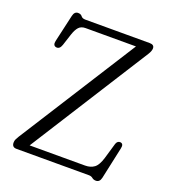

<svg xmlns="http://www.w3.org/2000/svg" viewBox="-134 -816 818 927"><g transform="rotate(20 275.0 -352.0)"><path d="M494.5 -649.5 106.5 -37.5H391.5Q419 -37.5 437.8 -51.2Q456.5 -65 468.5 -105L492 -185.5Q498.5 -203.5 514.5 -201.5Q531 -198.5 525.5 -174.5L490 -10.5Q484.5 13.5 465 13.5Q453 13.5 445 6.8Q437 0 425 0H52.5Q29 0 29 -24Q29 -34 33 -41.8Q37 -49.5 42 -58L425.5 -662H166.5Q144.5 -662 132.2 -648.8Q120 -635.5 111 -608.5L91.5 -548.5Q83 -523 64 -526.5Q47 -530 52 -554L84 -694.5Q89.5 -718.5 108 -718.5Q122.5 -718.5 129.2 -709.2Q136 -700 151.5 -700H482Q506 -700 506 -681Q506 -668 494.5 -649.5Z"/></g></svg>

Font: Fraunces 144pt S100 Light
Style: Regular
Weight: 300
Version: Version 1.000; ttfautohint (v1.8.3)